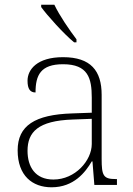

<svg xmlns="http://www.w3.org/2000/svg" viewBox="-20 -786 567 816"><path d="M295 -606H305V-619C276 -657 232 -721 211 -766H155V-756C180 -721 251 -642 295 -606ZM199 10C294 10 343 -54 370 -100H373L381 0H477V-25H471C419 -25 412 -40 412 -111V-383C412 -485 366 -543 248 -543C137 -543 97 -490 97 -443C97 -408 108 -393 131 -393C131 -467 153 -513 248 -513C354 -513 370 -454 370 -371V-307L287 -304C128 -299 55 -252 55 -147C55 -39 118 10 199 10ZM207 -23C129 -23 97 -78 97 -145C97 -225 142 -273 289 -278L370 -281V-174C370 -104 300 -23 207 -23Z"/></svg>

Font: Noto Serif Telugu ExtraLight
Style: Regular
Weight: 200
Designer: Jelle Bosma - Monotype Design Team
Foundry: Monotype Imaging Inc.
Version: Version 2.005